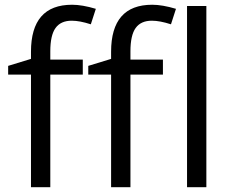

<svg xmlns="http://www.w3.org/2000/svg" viewBox="-20 -785 972 805"><path d="M663.1 -472.2H526.9V0H445.8V-472.2H350.1V-508.8L445.8 -538.1V-567.9Q445.8 -765.1 618.2 -765.1Q660.6 -765.1 717.8 -748L696.8 -683.1Q649.9 -698.2 616.7 -698.2Q570.8 -698.2 548.8 -667.7Q526.9 -637.2 526.9 -569.8V-535.2H663.1ZM327.1 -472.2H190.9V0H109.9V-472.2H14.2V-508.8L109.9 -538.1V-567.9Q109.9 -765.1 282.2 -765.1Q324.7 -765.1 381.8 -748L360.8 -683.1Q314 -698.2 280.8 -698.2Q234.9 -698.2 212.9 -667.7Q190.9 -637.2 190.9 -569.8V-535.2H327.1ZM845.2 0H764.2V-759.8H845.2Z"/></svg>

Font: WebKoruri
Style: Regular
Weight: 400
Foundry: lindwurm / mohemohe
Version: Version 1.00